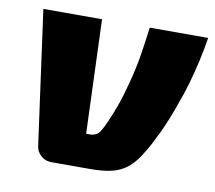

<svg xmlns="http://www.w3.org/2000/svg" viewBox="-62 -568 715 638"><g transform="rotate(10 295.5 -248.5)"><path d="M591 -497Q585 -457 575.5 -415.5Q566 -374 555 -336Q544 -298 532 -267Q511 -206 489 -160Q467 -114 453 -92Q431 -53 407 -33.5Q383 -14 353 -7Q323 0 281 0H149Q129 0 114 -13.5Q99 -27 97 -46L35 -497H233L247 -113H258Q278 -113 288 -123.5Q298 -134 313 -169Q324 -194 335.5 -225.5Q347 -257 358 -300Q373 -354 381 -405.5Q389 -457 394 -497Z"/></g></svg>

Font: Exo 2 ExtraBold
Style: Italic
Weight: 800
Italic angle: -8°
Designer: Natanael Gama
Foundry: Natanael Gama
Version: Version 2.010